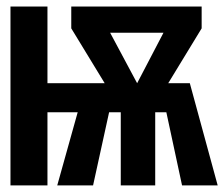

<svg xmlns="http://www.w3.org/2000/svg" viewBox="-20 -563 681 583"><path d="M11.8 0V-543.1H124.1V-310.3H297.9L196.4 -476.9V-543.1H592.3V-476.9L490.8 -310.3H556.4L641 0H532.8L485.1 -222.1H451.3V0H346.7V-222.1H311.3L262.6 0H153.8L215.9 -222.1H124.1V0ZM396.4 -310.3 476.4 -463.6H314.4Z"/></svg>

Font: Fira Code SemiBold
Style: Regular
Weight: 600
Designer: Carrois Corporate, Edenspiekermann AG, Nikita Prokopov
Foundry: Carrois Corporate, Edenspiekermann AG, Nikita Prokopov
Version: Version 6.002